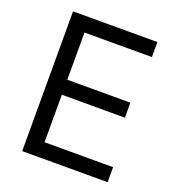

<svg xmlns="http://www.w3.org/2000/svg" viewBox="-132 -833 862 939"><g transform="rotate(20 299.0 -363.5)"><path d="M532.7 0H88.1V-727.3H527V-649.1H176.1V-403.4H504.3V-325.3H176.1V-78.1H532.7Z"/></g></svg>

Font: Linik Sans
Style: Regular
Weight: 400
Designer: Rasmus Andersson (font), Marc Monis (original base), Kil Hyung-jin (Pretendard portions), Cristiano Sobral (main changes
Foundry: rsms
Version: Version 3.018;May 31, 2022;FontCreator 14.0.0.2814 64-bit; t